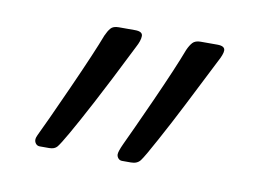

<svg xmlns="http://www.w3.org/2000/svg" viewBox="-41 -607 461 342"><g transform="rotate(10 190.0 -436.5)"><path d="M341.8 -544.9Q341.8 -538.1 334 -523.9Q307.1 -470.7 289.8 -436.8Q272.5 -402.8 253.9 -368.7Q235.4 -334.5 229.7 -327.1Q224.1 -319.8 212.9 -319.8H196.8Q192.4 -319.8 189.7 -323Q187 -326.2 187 -330.1Q187 -335.4 193.8 -350.1Q204.1 -371.6 233.2 -436Q262.2 -500.5 274.9 -534.2Q278.8 -543 283.4 -548.1Q288.1 -553.2 297.9 -553.2H328.1Q341.8 -553.2 341.8 -544.9ZM192.9 -544.9Q192.9 -536.6 186 -523.9Q150.9 -453.6 129.9 -414.1Q108.9 -374.5 96.4 -352.8Q84 -331.1 79.3 -325.4Q74.7 -319.8 64.9 -319.8H47.9Q43.5 -319.8 40.8 -323Q38.1 -326.2 38.1 -330.1Q38.1 -334 40.5 -338.9Q51.3 -360.8 83.3 -431.9Q115.2 -502.9 127 -534.2Q130.9 -543 135.3 -548.1Q139.6 -553.2 149.9 -553.2H179.2Q192.9 -553.2 192.9 -544.9Z"/></g></svg>

Font: Liberation Serif
Style: Regular
Weight: 400
Designer: Steve Matteson
Foundry: Ascender Corporation
Version: Version 2.1.5